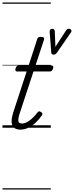

<svg xmlns="http://www.w3.org/2000/svg" viewBox="-20 -1026 594 1542"><path d="M145 15Q113 15 94.5 1Q76 -13 73.5 -43.5Q71 -74 87 -125L194 -452H117Q107 -452 104.5 -458.5Q102 -465 105 -477Q109 -489 115.5 -494.5Q122 -500 132 -500H210L278 -709Q281 -721 287.5 -725.5Q294 -730 308 -730Q325 -730 331 -724Q337 -718 333 -706L265 -500H394Q404 -500 407 -494Q410 -488 406 -476Q402 -463 396 -457.5Q390 -452 380 -452H249L139 -118Q124 -72 127.5 -53Q131 -34 158 -34Q184 -34 216.5 -57.5Q249 -81 282 -124Q289 -132 295 -132Q301 -132 309 -126Q320 -120 320.5 -113.5Q321 -107 317 -101Q297 -70 269 -43.5Q241 -17 209.5 -1Q178 15 145 15ZM533 -795Q545 -795 551.5 -786Q558 -777 548 -763L436 -601Q431 -595 425 -591Q419 -587 411 -587Q403 -587 398 -591Q393 -595 392 -601L379 -769Q378 -780 383 -787.5Q388 -795 398 -795Q406 -795 412.5 -791Q419 -787 420 -776L425 -650L511 -782Q516 -790 521.5 -792.5Q527 -795 533 -795ZM0 486H388V496H0ZM0 -20H388V0H0ZM0 -505H388V-500H0ZM0 -1006H388V-996H0Z"/></svg>

Font: Playwrite CA Guides
Style: Regular
Weight: 400
Designer: Veronika Burian, José Scaglione
Foundry: TypeTogether
Version: Version 1.003